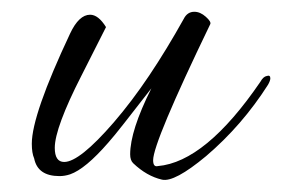

<svg xmlns="http://www.w3.org/2000/svg" viewBox="-20 -298 479 326"><path d="M255 7Q229 1 206 -21Q201 -26 201 -36Q201 -76 237 -148Q209 -112 191 -89Q173 -66 164 -56Q125 -11 99 -2Q90 1 81 1Q44 1 38 -29Q34 -38 34 -54Q34 -103 99 -241Q114 -273 133 -273Q147 -273 160 -252L118 -169Q96 -126 84.5 -95Q73 -64 73 -47Q73 -23 89 -23Q115 -23 173 -90Q204 -126 233.5 -170Q263 -214 292 -266Q298 -278 310 -278Q320 -278 329.5 -269.5Q339 -261 337 -257Q240 -56 240 -26Q240 -14 248 -16Q329 -23 422 -159Q427 -168 433 -169Q439 -171 439 -165Q439 -161 435 -154Q391 -85 330 -33Q276 12 255 7Z"/></svg>

Font: Ephesis
Style: Regular
Weight: 400
Designer: Robert E. Leuschke
Foundry: Robert E. Leuschke
Version: Version 1.010; ttfautohint (v1.8.3)